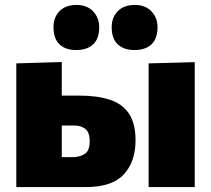

<svg xmlns="http://www.w3.org/2000/svg" viewBox="-20 -757 854 777"><path d="M46 0V-500.5L230 -506V-370H304Q375 -370 425.2 -353.2Q475.5 -336.5 502 -297Q528.5 -257.5 528.5 -189Q528.5 -103 481.2 -51.5Q434 0 327.5 0ZM230 -121H272.5Q302.5 -121 322.8 -134Q343 -147 343 -185.5Q343 -221.5 325.5 -235.2Q308 -249 281.5 -249H230ZM581.5 0V-500.5L768 -505.5V0ZM524.5 -554.5Q481 -554.5 456.5 -577.5Q432 -600.5 432 -647Q432 -687 456.8 -712Q481.5 -737 525.5 -737Q568.5 -737 593 -711Q617.5 -685 617.5 -647Q617.5 -600.5 593 -577.5Q568.5 -554.5 524.5 -554.5ZM288.5 -554.5Q245 -554.5 220.8 -577.5Q196.5 -600.5 196.5 -647Q196.5 -687 221 -712Q245.5 -737 289.5 -737Q332.5 -737 357 -711Q381.5 -685 381.5 -647Q381.5 -600.5 357 -577.5Q332.5 -554.5 288.5 -554.5Z"/></svg>

Font: Heraclito ExtraBold
Style: Regular
Weight: 800
Designer: Kostas Bartsokas (font) & Cristiano Sobral (main changes)
Foundry: Kostas Bartsokas (font) & Cristiano Sobral (main changes)
Version: Version 1.00;July 8, 2020;FontCreator 13.0.0.2655 64-bit